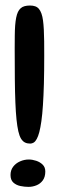

<svg xmlns="http://www.w3.org/2000/svg" viewBox="-20 -666 252 712"><path d="M92 -133.5Q81 -133.5 72.8 -137.5Q64.5 -141.5 58.2 -151.5Q52 -161.5 48 -179Q44 -196.5 41.2 -223Q38.5 -249.5 37 -286.5Q35.5 -323.5 35 -373Q34.5 -422.5 34.5 -486Q34.5 -512.5 34.8 -533.8Q35 -555 36.2 -571.5Q37.5 -588 40 -600.5Q42.5 -613 46.5 -621.5Q50.5 -630 56.8 -635.5Q63 -641 71.5 -643.2Q80 -645.5 91.5 -645.5Q102.5 -645.5 110.8 -642.5Q119 -639.5 124.5 -632.8Q130 -626 133.8 -615.5Q137.5 -605 139.5 -590.2Q141.5 -575.5 142.5 -556.2Q143.5 -537 143.8 -512.8Q144 -488.5 144 -458.5Q144 -401 142.8 -355.5Q141.5 -310 139.2 -275.8Q137 -241.5 133.5 -217Q130 -192.5 125.8 -176.2Q121.5 -160 116.2 -150.5Q111 -141 104.8 -137.2Q98.5 -133.5 92 -133.5ZM85.5 27Q71 27 55.5 23.8Q40 20.5 29.5 11Q19 1.5 19 -17Q19 -35 28.8 -47.8Q38.5 -60.5 54.2 -67.5Q70 -74.5 86.5 -74.5Q100 -74.5 114.2 -69.8Q128.5 -65 138.2 -55.5Q148 -46 148 -30Q148 -10 138.8 2.8Q129.5 15.5 115.2 21.2Q101 27 85.5 27Z"/></svg>

Font: Gluten Thin
Style: Regular
Weight: 400
Version: Version 1.300